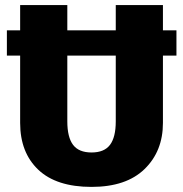

<svg xmlns="http://www.w3.org/2000/svg" viewBox="-20 -715 719 753"><path d="M672 -596V-497H619V-233Q619 -122 547 -52Q475 18 339 18Q201 18 130 -49.5Q59 -117 59 -233V-497H7V-596H59V-695H244V-596H434V-695H619V-596ZM434 -239V-497H244V-239Q244 -177 266.5 -147Q289 -117 339 -117Q389 -117 411.5 -147Q434 -177 434 -239Z"/></svg>

Font: FiraGO ExtraBold
Style: Regular
Weight: 800
Designer: bBox Type
Foundry: bBox Type GmbH
Version: Version 1.001;PS 001.001;hotconv 1.0.88;makeotf.lib2.5.64775